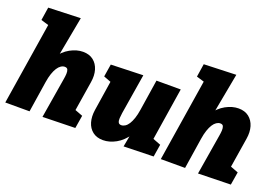

<svg xmlns="http://www.w3.org/2000/svg" viewBox="-107 -1102 2060 1435"><g transform="rotate(20 923.5 -385.0)"><path d="M307 6 360 -315Q364 -337 365 -357Q366 -377 360.5 -390Q355 -403 336 -403Q321 -403 306 -393Q291 -383 278.5 -363.5Q266 -344 256 -314.5Q246 -285 240 -246L202 0H9L116 -676L138 -646L52 -672L68 -776L324 -785L252 -399L177 -288Q193 -380 233 -439Q273 -498 325 -526.5Q377 -555 427 -555Q477 -555 509.5 -529.5Q542 -504 555 -460.5Q568 -417 559 -362L517 -99L433 -160L583 -103L566 0Z M790 15Q740 15 707.5 -10.5Q675 -36 662.5 -79Q650 -122 658 -176L699 -441L713 -407L637 -436L653 -536L909 -544L857 -225Q854 -203 852.5 -183Q851 -163 857 -150Q863 -137 881 -137Q896 -137 911 -146.5Q926 -156 938.5 -175.5Q951 -195 961 -224.5Q971 -254 977 -294L1015 -540H1208L1139 -100L1117 -133L1205 -99L1189 0L952 6L980 -144L1040 -252Q1025 -161 984.5 -101.5Q944 -42 892.5 -13.5Q841 15 790 15Z M1544 6 1597 -315Q1601 -337 1602 -357Q1603 -377 1597.5 -390Q1592 -403 1573 -403Q1558 -403 1543 -393Q1528 -383 1515.5 -363.5Q1503 -344 1493 -314.5Q1483 -285 1477 -246L1439 0H1246L1353 -676L1375 -646L1289 -672L1305 -776L1561 -785L1489 -399L1414 -288Q1430 -380 1470 -439Q1510 -498 1562 -526.5Q1614 -555 1664 -555Q1714 -555 1746.5 -529.5Q1779 -504 1792 -460.5Q1805 -417 1796 -362L1754 -99L1670 -160L1820 -103L1803 0Z"/></g></svg>

Font: Bitter Thin Black
Style: Italic
Weight: 900
Italic angle: -9°
Version: Version 3.020